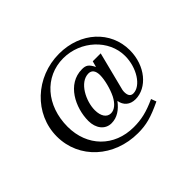

<svg xmlns="http://www.w3.org/2000/svg" viewBox="-143 -944 1216 1216"><g transform="rotate(-45 465.0 -336.0)"><path d="M577 -411C577 -369 560 -303 538 -259C516 -216 486 -191 455 -191C419 -191 396 -224 396 -278C396 -358 452 -471 532 -471C561 -471 577 -450 577 -411ZM698 -76C617 -39 563 -27 495 -27C320 -27 200 -151 200 -325C200 -515 321 -652 487 -652C643 -652 775 -530 775 -385C775 -279 711 -180 644 -180C620 -180 609 -197 609 -228C609 -234 610 -241 611 -246L677 -506H606L595 -466C573 -509 558 -519 522 -519C389 -519 319 -376 319 -258C319 -194 355 -144 413 -144C463 -144 504 -172 539 -218C546 -173 578 -144 628 -144C730 -144 822 -249 822 -390C822 -560 682 -691 489 -691C279 -691 108 -531 108 -330C108 -130 274 19 487 19C562 19 614 5 711 -41Z"/></g></svg>

Font: XITS
Style: Bold
Weight: 700
Designer: MicroPress Inc., with final additions and corrections provided by Coen Hoffman, Elsevier (retired)
Version: Version 1.302